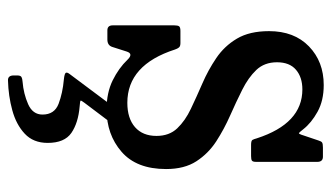

<svg xmlns="http://www.w3.org/2000/svg" viewBox="-195 -377 831 481"><g transform="rotate(90 220.5 -136.5)"><path d="M326.5 -364.5Q289.5 -478.5 204 -478.5Q173.5 -478.5 154.8 -462.5Q136 -446.5 136 -415Q136 -383.5 155.2 -363.2Q174.5 -343 205 -327.8Q235.5 -312.5 269.5 -297.5Q303.5 -282.5 334 -262.8Q364.5 -243 384 -213Q403.5 -183 403.5 -137Q403.5 -63 360.2 -25.5Q317 12 254 12Q212.5 12 181.5 -3.2Q150.5 -18.5 129.5 -40.5Q114.5 -56 109 -38L97.5 -2Q93.5 10 79 10H56Q43.5 10 43.5 -3.5V-157.5Q43.5 -166.5 46 -169.8Q48.5 -173 57.5 -173H88Q96 -173 99 -169.2Q102 -165.5 104 -159.5Q142.5 -40 237.5 -40Q276.5 -40 298.5 -59.2Q320.5 -78.5 320.5 -113Q320.5 -145 301.5 -165Q282.5 -185 252.5 -199.2Q222.5 -213.5 189 -228Q155.5 -242.5 125.5 -262.8Q95.5 -283 76.8 -314.5Q58 -346 58 -395Q58 -458 96.2 -495Q134.5 -532 193 -532Q232 -532 260 -516.5Q288 -501 304 -480.5Q311 -471.5 313.2 -470Q315.5 -468.5 319.5 -482L332 -519Q334 -526 337.2 -528Q340.5 -530 350 -530H372.5Q385.5 -530 385.5 -516V-362.5Q385.5 -354.5 382.5 -352.2Q379.5 -350 371 -350H343Q332.5 -350 330.5 -353.5Q328.5 -357 326.5 -364.5ZM169 244.5V236Q169 227.5 173 225.2Q177 223 184.5 222.5Q215 220 241 208.5Q267 197 267 172.5Q267 142.5 240 132.2Q213 122 179 119Q164.5 117.5 162.5 114.2Q160.5 111 165.5 104.5L241 3.5Q243.5 0 245 -0.8Q246.5 -1.5 252.5 -1.5H278Q289.5 -1.5 287.8 0.8Q286 3 282 8.5L237.5 67.5Q231 76 232.2 77.2Q233.5 78.5 247 79.5Q288 83 313 100.2Q338 117.5 338 159.5Q338 195.5 315 217Q292 238.5 256.2 248.2Q220.5 258 181.5 259Q169 259.5 169 244.5Z"/></g></svg>

Font: Besley* Narrow
Style: Regular
Weight: 400
Width: 4
Designer: Owen Earl
Foundry: indestructible type*
Version: Version 3.000; ttfautohint (v1.8.3)